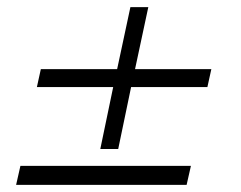

<svg xmlns="http://www.w3.org/2000/svg" viewBox="-20 -516 672 536"><path d="M260 -100 296 -273H83L94 -323H307L344 -496H394L357 -323H570L559 -273H346L310 -100ZM25 0 37 -53H513L501 0Z"/></svg>

Font: Atkinson Hyperlegible Mono ExtraLight
Style: Italic
Weight: 200
Italic angle: -12°
Monospace: yes
Designer: Elliott Scott, Megan Eiswerth, Linus Boman, Theodore Petrosky, Letters from Sweden
Foundry: Applied Design Works, Letters from Sweden
Version: Version 2.001